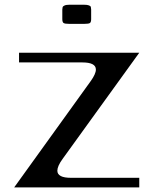

<svg xmlns="http://www.w3.org/2000/svg" viewBox="-20 -812 707 832"><path d="M375 -771V-729Q375 -716.8 370.1 -712.6Q365.2 -708.5 343.8 -708.5H281.2Q260.3 -708.5 255.1 -712.6Q250 -716.8 250 -729V-771Q250.5 -778.3 251.5 -781.5Q252.4 -784.7 259.5 -788.1Q266.6 -791.5 281.2 -791.5H343.8Q358.4 -791.5 365.5 -788.6Q372.6 -785.6 373.5 -782.5Q374.5 -779.3 375 -771ZM336.4 -541.5H62.5V-583.5H583.5L251 -123Q228.5 -91.8 228.5 -72.3Q228.5 -41.5 287.6 -41.5H583.5V0H41.5L373 -460.4Q395.5 -491.7 395.5 -510.7Q395.5 -541.5 336.4 -541.5Z"/></svg>

Font: Gputeks
Style: Bold
Weight: 600
Width: 8
Version: Version 0.9